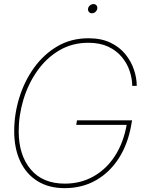

<svg xmlns="http://www.w3.org/2000/svg" viewBox="-20 -928 716 957"><path d="M302.2 9.8Q223.1 9.8 166.7 -25.4Q110.4 -60.5 80.6 -124.5Q50.8 -188.5 50.8 -274.4Q50.8 -358.9 76.2 -441.2Q101.6 -523.4 149.7 -590.3Q197.8 -657.2 266.1 -697.3Q334.5 -737.3 420.9 -737.3Q484.9 -737.3 530.5 -715.3Q576.2 -693.4 605 -657.7Q633.8 -622.1 647.7 -580.6Q661.6 -539.1 661.6 -500H639.2Q638.7 -537.1 626 -575Q613.3 -612.8 586.7 -644.5Q560.1 -676.3 518.8 -695.6Q477.5 -714.8 420.4 -714.8Q339.4 -714.8 274.9 -676.5Q210.4 -638.2 165.5 -574.2Q120.6 -510.3 96.9 -432.1Q73.2 -354 73.2 -273.9Q73.2 -155.3 132.8 -84Q192.4 -12.7 303.2 -12.7Q381.8 -12.7 445.8 -48.6Q509.8 -84.5 552.5 -150.1Q595.2 -215.8 611.3 -305.7H359.9L363.8 -328.1H638.2L634.3 -305.7Q617.7 -210.4 572.3 -139.4Q526.9 -68.4 458 -29.3Q389.2 9.8 302.2 9.8ZM438 -861.8Q428.7 -861.8 423.1 -868.7Q417.5 -875.5 418.9 -884.8Q420.4 -894.5 428.5 -901.1Q436.5 -907.7 445.8 -907.7Q455.6 -907.7 460.9 -901.1Q466.3 -894.5 464.8 -884.8Q463.4 -875.5 455.6 -868.7Q447.8 -861.8 438 -861.8Z"/></svg>

Font: Inter Display Thin
Style: Italic
Weight: 100
Italic angle: -9.39999°
Designer: Rasmus Andersson
Foundry: rsms
Version: Version 4.000;git-a52131595